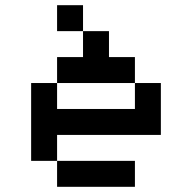

<svg xmlns="http://www.w3.org/2000/svg" viewBox="-20 -720 740 740"><path d="M200 -600H300V-700H200ZM100 -100H200V-200H600V-400H500V-300H200V-400H100ZM200 0H500V-100H200ZM200 -400H500V-500H400V-600H300V-500H200Z"/></svg>

Font: FT88
Style: Regular
Weight: 400
Designer: Ange Degheest & Mandy Elbé
Foundry: Velvetyne Type Foundry
Version: Version 1.000;FEAKit 1.0